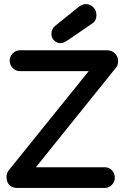

<svg xmlns="http://www.w3.org/2000/svg" viewBox="-20 -922 615 948"><path d="M279.8 -709Q260.3 -709 247.1 -722.2Q233.9 -735.4 233.9 -753.9Q233.9 -779.3 252 -793.9L361.8 -882.8Q385.7 -901.9 402.8 -901.9Q425.3 -901.9 440.7 -886Q456.1 -870.1 456.1 -847.2Q456.1 -820.3 437 -807.1L315.9 -724.1Q293 -709 279.8 -709ZM65.9 5.9Q39.1 5.9 25.6 -9Q12.2 -23.9 12.2 -49.8Q12.2 -67.4 23.9 -82L418 -570.8H78.1Q57.6 -570.8 42.7 -586.2Q27.8 -601.6 27.8 -623Q27.8 -643.1 43 -658.4Q58.1 -673.8 78.1 -673.8H508.8Q531.2 -673.8 547.1 -658.4Q563 -643.1 563 -621.1Q563 -601.1 554.2 -589.8L157.2 -96.2H497.1Q518.1 -96.2 532.5 -81.3Q546.9 -66.4 546.9 -44.9Q546.9 -24.4 532.2 -9.3Q517.6 5.9 497.1 5.9Z"/></svg>

Font: Comic Neue
Style: Bold
Weight: 700
Designer: Craig Rozynski
Foundry: Craig Rozynski
Version: Version 2.003;hotconv 1.0.109;makeotfexe 2.5.65596